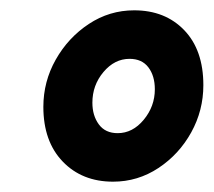

<svg xmlns="http://www.w3.org/2000/svg" viewBox="-20 -722 414 372"><path d="M64 -515Q64 -564 88 -606.5Q112 -649 152 -675.5Q192 -702 240 -702Q300 -702 337 -663.5Q374 -625 374 -557Q374 -508 350.5 -465.5Q327 -423 287 -396.5Q247 -370 199 -370Q139 -370 101.5 -409Q64 -448 64 -515ZM159 -523Q159 -498 171.5 -481Q184 -464 208 -464Q237 -464 258.5 -490Q280 -516 280 -549Q280 -575 267.5 -591.5Q255 -608 231 -608Q202 -608 180.5 -582.5Q159 -557 159 -523Z"/></svg>

Font: Radio Canada Condensed
Style: Bold Italic
Weight: 700
Width: 3
Italic angle: -12°
Designer: Charles Daoud, Etienne Aubert Bonn, Alexandre Saumier Demers, Jacques Le Bailly
Foundry: Radio-Canada
Version: Version 2.104; ttfautohint (v1.8.4.7-5d5b);gftools[0.9.28.de